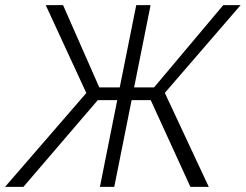

<svg xmlns="http://www.w3.org/2000/svg" viewBox="-48 -731 961 751"><path d="M541.5 -339.4H466.8L398.9 0H342.8L410.6 -339.4H334.5L43.5 0H-28.3L289.6 -367.2L130.9 -710.9H198.7L340.3 -389.2H420.4L484.9 -710.9H541L476.6 -389.2H554.7L825.2 -710.9H893.1L596.7 -367.7L768.6 0H696.8Z"/></svg>

Font: Franko
Style: Light Italic
Weight: 300
Designer: Google
Version: Version 1.200310; 2013